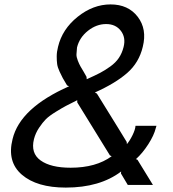

<svg xmlns="http://www.w3.org/2000/svg" viewBox="-20 -838 782 870"><path d="M486 -130 478 -134 330 -374V-384Q294 -366 279.5 -358.5Q265 -351 234 -332Q203 -313 188 -298Q173 -283 157 -259Q141 -235 134 -208Q118 -144 164 -111Q210 -78 300 -78Q415 -78 486 -130ZM540 -625Q551 -668 527.5 -698.5Q504 -729 461 -729Q417 -729 378.5 -698.5Q340 -668 329 -623Q327 -604 326.5 -592Q326 -580 332.5 -563.5Q339 -547 344.5 -537.5Q350 -528 359 -513Q368 -498 372 -490L373 -479Q411 -496 433 -507.5Q455 -519 479.5 -536.5Q504 -554 518.5 -575.5Q533 -597 540 -625ZM603 -114 673 0H559L528 -52L529 -61Q433 12 278 12Q147 12 79 -46.5Q11 -105 37 -208Q71 -349 293 -447L284 -451Q270 -474 264.5 -484Q259 -494 250 -513.5Q241 -533 239 -547.5Q237 -562 237 -582.5Q237 -603 243 -626Q262 -706 332 -762Q402 -818 481 -818Q561 -818 604 -762Q647 -706 627 -626Q610 -554 556 -507Q502 -460 410 -419L419 -414Q421 -411 454 -357.5Q487 -304 519.5 -251.5Q552 -199 554 -195L555 -185Q568 -200 580.5 -225.5Q593 -251 594 -268H689L686 -258Q678 -225 652 -184.5Q626 -144 596 -117Z"/></svg>

Font: Sinkin Sans 400 Italic
Style: Italic
Weight: 400
Italic angle: -112°
Designer: Keith Bates
Foundry: K-Type
Version: Sinkin Sans (version 1.0)  by Keith Bates   •   © 2014   www